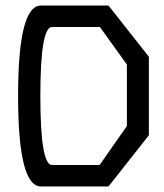

<svg xmlns="http://www.w3.org/2000/svg" viewBox="-20 -670 590 690"><path d="M515 -466V-184L370 0H127Q45 0 45 -325Q45 -650 127 -650H370ZM338 -77 436 -217V-438L339 -573H167Q125 -573 125 -325Q125 -77 167 -77Z"/></svg>

Font: Syne Mono
Style: Regular
Weight: 400
Monospace: yes
Designer: Lucas Descroix
Foundry: Bonjour Monde
Version: Version 2.000; ttfautohint (v1.8.3)